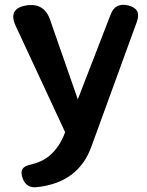

<svg xmlns="http://www.w3.org/2000/svg" viewBox="-20 -581 616 802"><path d="M73 159Q66 136 74.5 124Q83 112 106 107Q155 96 186 70Q230 33 252 -29L45 -474Q13 -545 88 -558Q164 -571 189 -499L305 -166L442 -520Q461 -572 517 -558Q571 -544 552 -491L363 28Q309 183 132 201Q87 205 73 159Z"/></svg>

Font: MaokenZhuyuanTi
Style: Regular
Weight: 400
Designer: Fontworks Inc & LongZhuTi team: ZERO子、时光羊、荆南、频凡、刘鹏、Little White Dog、帆影Magmeta、奈白不弍、白日月球、ChaoTawei、雨三（排名不分先后）
Version: Version 1.000; 20230222